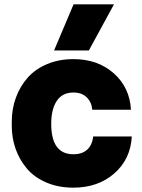

<svg xmlns="http://www.w3.org/2000/svg" viewBox="-20 -844 653 884"><path d="M389.2 -611.8H229L318.8 -824.2H504.9ZM317.9 20Q248.5 20 193.4 -3.7Q138.2 -27.3 104 -67.6Q69.8 -107.9 52 -158.2Q34.2 -208.5 34.2 -264.2V-284.2Q34.2 -342.3 53 -394Q71.8 -445.8 106.7 -485.6Q141.6 -525.4 196.3 -548.6Q251 -571.8 317.9 -571.8Q430.2 -571.8 503.7 -506.6Q577.1 -441.4 583 -338.9H404.8Q401.9 -373.5 379.4 -395.8Q356.9 -418 317.9 -418Q267.1 -418 241.5 -379.6Q215.8 -341.3 215.8 -273.9Q215.8 -133.8 317.9 -133.8Q358.9 -133.8 381.8 -155.3Q404.8 -176.8 409.2 -215.8H586.9Q581.1 -110.8 506.1 -45.4Q431.2 20 317.9 20Z"/></svg>

Font: Sora ExtraBold
Style: Regular
Weight: 800
Designer: Jonathan Barnbrook, Julián Moncada
Foundry: Barnbrook Fonts
Version: Version 2.000